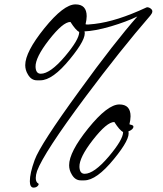

<svg xmlns="http://www.w3.org/2000/svg" viewBox="-20 -740 741 875"><path d="M669 -699C664 -704 657 -707 650 -707C649 -707 647 -706 645 -705C557 -664 479 -639 411 -631C386 -628 372 -627 370 -630C373 -643 375 -655 375 -666C375 -702 358 -720 324 -720C288 -720 241 -684 182 -611C124 -539 95 -483 95 -443C95 -428 99 -414 107 -401C117 -383 131 -374 148 -374H164C201 -374 246 -406 299 -471C350 -533 372 -575 365 -597C394 -598 435 -605 486 -620C533 -634 573 -649 606 -665C539 -589 450 -476 341 -325C223 -163 155 -58 138 -11C123 30 116 62 116 86C116 105 122 115 133 115C142 115 149 112 154 105C157 100 157 97 154 96C147 92 143 84 143 71C143 62 145 51 149 39C170 -17 243 -129 369 -298C476 -441 574 -564 665 -669C676 -682 677 -692 669 -699ZM588 -163C588 -172 571 -171 570 -174C573 -187 575 -199 575 -210C575 -246 558 -264 524 -264C488 -264 441 -228 382 -155C324 -83 295 -27 295 13C295 28 299 42 307 55C317 73 331 82 348 82H364C401 82 446 50 499 -15C550 -77 572 -119 565 -141C580 -147 588 -154 588 -163ZM341 -594C341 -571 319 -534 276 -483C231 -430 194 -404 166 -404C151 -404 143 -414 142 -435C141 -463 161 -504 203 -558C246 -613 278 -640 301 -640C317 -615 330 -600 341 -594ZM541 -138C541 -115 519 -78 476 -27C431 26 394 52 366 52C351 52 343 42 342 21C341 -7 361 -48 403 -102C446 -157 478 -184 501 -184C517 -159 530 -144 541 -138Z"/></svg>

Font: AlexBrush
Style: Regular
Weight: 400
Designer: Robert E. Leuschke
Foundry: Robert E. Leuschke
Version: Version 1.001